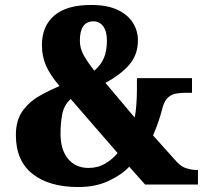

<svg xmlns="http://www.w3.org/2000/svg" viewBox="-20 -744 833 774"><path d="M296 10Q178 10 111 -43Q44 -96 44 -200Q44 -259 71 -296.5Q98 -334 138.5 -357Q179 -380 220 -397Q181 -443 165 -480.5Q149 -518 149 -562Q149 -639 199 -681.5Q249 -724 347 -724Q412 -724 453.5 -704.5Q495 -685 515.5 -652.5Q536 -620 536 -582Q536 -524 502 -484Q468 -444 405 -410L523 -270Q527 -289 529.5 -320Q532 -351 532 -382V-429H754V-370H734Q713 -370 693.5 -367.5Q674 -365 658.5 -352Q643 -339 635 -309Q622 -256 597 -198L694 -90Q712 -71 733 -65Q754 -59 769 -59H778V0H565L501 -72Q470 -39 417.5 -14.5Q365 10 296 10ZM360 -459Q387 -482 399 -510.5Q411 -539 411 -581Q411 -618 396 -638Q381 -658 357 -658Q302 -658 302 -580Q302 -548 318.5 -519.5Q335 -491 360 -459ZM337 -67Q375 -67 405 -85Q435 -103 454 -127L265 -345Q238 -320 231 -284Q224 -248 224 -205Q224 -140 254.5 -103.5Q285 -67 337 -67Z"/></svg>

Font: Noto Serif Myanmar SemiCondensed Black
Style: Regular
Weight: 900
Width: 4
Designer: Ben Mitchell and the Monotype Design Team
Foundry: Monotype Imaging Inc.
Version: Version 2.106; ttfautohint (v1.8.4.7-5d5b)